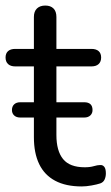

<svg xmlns="http://www.w3.org/2000/svg" viewBox="-23 -662 401 691"><path d="M271 9Q214 9 175.5 -11.5Q137 -32 118 -71.5Q99 -111 99 -168V-423H32Q15 -423 6 -431.5Q-3 -440 -3 -455Q-3 -470 6 -478Q15 -486 32 -486H99V-601Q99 -621 110 -631.5Q121 -642 140 -642Q159 -642 169.5 -631.5Q180 -621 180 -601V-486H306Q323 -486 332 -478Q341 -470 341 -455Q341 -440 332 -431.5Q323 -423 306 -423H180V-176Q180 -119 204 -89.5Q228 -60 282 -60Q301 -60 314.5 -64Q328 -68 337 -68Q346 -69 352 -62Q358 -55 358 -38Q358 -26 353.5 -16Q349 -6 338 -2Q326 2 306.5 5.5Q287 9 271 9ZM50 -239Q36 -239 28 -246.5Q20 -254 20 -266Q20 -279 28 -286.5Q36 -294 50 -294H280Q310 -294 310 -266Q310 -254 302 -246.5Q294 -239 280 -239Z"/></svg>

Font: Nunito ExtraLight
Style: Regular
Weight: 400
Version: Version 3.602